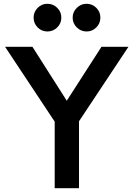

<svg xmlns="http://www.w3.org/2000/svg" viewBox="-20 -998 708 1018"><path d="M231 -831.1Q201.2 -831.1 179.7 -852.5Q158.2 -874 158.2 -904.8Q158.2 -934.6 179.7 -956.3Q201.2 -978 231 -978Q261.7 -978 283.4 -956.5Q305.2 -935.1 305.2 -904.8Q305.2 -874 283.4 -852.5Q261.7 -831.1 231 -831.1ZM365.2 -904.8Q365.2 -934.6 387.2 -956.3Q409.2 -978 439.2 -978Q469.2 -978 490.7 -956.5Q512.2 -935.1 512.2 -904.8Q512.2 -874 490.7 -852.5Q469.2 -831.1 439.2 -831.1Q409.2 -831.1 387.2 -852.5Q365.2 -874 365.2 -904.8ZM398.9 -355V0H270V-353L6.8 -750H151.9L334 -463.9L518.1 -750H661.1Z"/></svg>

Font: Oakes Grotesk
Style: SemiBold
Weight: 600
Designer: Samuel Oakes
Foundry: Samuel Oakes
Version: Version 1.0 | wf-rip DC20170320